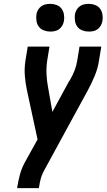

<svg xmlns="http://www.w3.org/2000/svg" viewBox="-20 -977 554 997"><path d="M182 0H69L70 -7Q75 -39 83.5 -70.5Q92 -102 108 -132L175 -253L120 -508Q112 -545 109 -583.5Q106 -622 112 -662L124 -735H237L225 -662Q220 -627 221.5 -593Q223 -559 229 -527L252 -396L338 -554Q340 -556 340.5 -557.5Q341 -559 342 -560L343 -561Q357 -585 367 -610.5Q377 -636 381 -662L393 -735H506L494 -662Q488 -622 472 -583.5Q456 -545 436 -508L206 -86Q196 -67 191 -47Q186 -27 183 -7ZM441 -813Q424 -813 408 -819Q392 -825 382 -838Q372 -851 369.5 -868Q367 -885 369 -902Q371 -914 377.5 -925.5Q384 -937 394.5 -944.5Q405 -952 417 -954.5Q429 -957 441 -957Q458 -957 474 -951Q490 -945 499.5 -932Q509 -919 512 -902Q515 -885 512 -868Q510 -856 503.5 -844.5Q497 -833 487 -825.5Q477 -818 465 -815.5Q453 -813 441 -813ZM241 -813Q224 -813 208 -819Q192 -825 182 -838Q172 -851 169.5 -868Q167 -885 169 -902Q171 -914 177.5 -925.5Q184 -937 194.5 -944.5Q205 -952 217 -954.5Q229 -957 241 -957Q258 -957 274 -951Q290 -945 299.5 -932Q309 -919 312 -902Q315 -885 312 -868Q310 -856 303.5 -844.5Q297 -833 287 -825.5Q277 -818 265 -815.5Q253 -813 241 -813Z"/></svg>

Font: Iosevka Term Curly
Style: Bold Italic
Weight: 700
Italic angle: -9°
Designer: Belleve Invis
Foundry: Belleve Invis
Version: Version 32.3.0